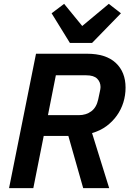

<svg xmlns="http://www.w3.org/2000/svg" viewBox="-20 -977 686 997"><path d="M153 0H27L167 -698H432Q530 -698 581 -650.5Q632 -603 632 -522Q632 -482 620.5 -445Q609 -408 586.5 -376.5Q564 -345 532 -321.5Q500 -298 458 -286L547 0H412L335 -271H207ZM389 -379Q427 -379 454 -399Q481 -419 490 -461Q495 -486 498.5 -501Q502 -516 502 -525Q502 -551 484.5 -568.5Q467 -586 428 -586H270L229 -379ZM343 -754 248 -908 313 -957 407 -842 545 -957 608 -908 458 -754Z"/></svg>

Font: IBM Plex Sans SmBld
Style: Italic
Weight: 600
Italic angle: -11°
Designer: Mike Abbink, Paul van der Laan, Pieter van Rosmalen
Foundry: Bold Monday
Version: Version 3.005